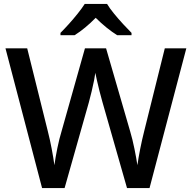

<svg xmlns="http://www.w3.org/2000/svg" viewBox="-20 -1054 981 981"><path d="M932 -807 744 -93H629L503 -534Q496 -558 488.5 -588Q481 -618 475 -644.5Q469 -671 467 -682Q466 -671 461 -645Q456 -619 448.5 -588Q441 -557 434 -531L310 -93H195L8 -807H119L224 -385Q235 -342 244 -294.5Q253 -247 258 -210Q263 -248 273 -297Q283 -346 295 -385L414 -807H522L645 -383Q657 -343 667 -293.5Q677 -244 682 -210Q687 -246 696.5 -294Q706 -342 717 -385L822 -807ZM527 -1034Q540 -1012 562.5 -984.5Q585 -957 609.5 -930.5Q634 -904 652 -886V-874H579Q553 -890 524.5 -913Q496 -936 469 -963Q415 -908 361 -874H289V-886Q308 -905 331.5 -931Q355 -957 377 -984.5Q399 -1012 413 -1034Z"/></svg>

Font: Noto Sans Telugu UI Medium
Style: Regular
Weight: 500
Designer: Jelle Bosma - Monotype Design Team
Foundry: Monotype Imaging Inc.
Version: Version 2.005; ttfautohint (v1.8.4.7-5d5b)